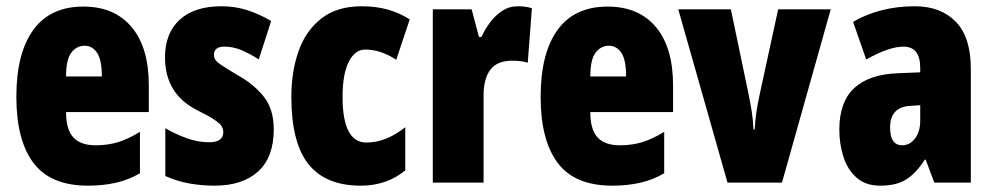

<svg xmlns="http://www.w3.org/2000/svg" viewBox="-20 -583 3169 613"><path d="M246.1 -562Q345.2 -562 400.1 -496.8Q455.1 -431.6 455.1 -310.1V-225.1H190.9Q190.9 -169.4 214.1 -144.3Q237.3 -119.1 285.2 -119.1Q323.2 -119.1 356 -128.9Q388.7 -138.7 426.8 -162.1V-29.8Q391.1 -8.8 350.1 0.5Q309.1 9.8 261.2 9.8Q141.1 9.8 86.7 -63Q32.2 -135.7 32.2 -273.9Q32.2 -412.6 86.2 -487.3Q140.1 -562 246.1 -562ZM250 -437Q224.6 -437 207.8 -415Q190.9 -393.1 190.9 -338.9H305.2Q305.2 -391.6 290 -414.3Q274.9 -437 250 -437Z M854 -169.9Q854 -80.6 804 -35.4Q753.9 9.8 665 9.8Q624.5 9.8 585.4 2.9Q546.4 -3.9 507.8 -21V-173.8Q538.1 -155.8 574.5 -142.3Q610.8 -128.9 647.9 -128.9Q692.9 -128.9 692.9 -161.1Q692.9 -170.4 688.2 -179Q683.6 -187.5 666 -199.7Q648.4 -211.9 609.9 -231Q506.8 -282.7 506.8 -399.9Q506.8 -477.1 553.7 -520Q600.6 -563 687 -563Q730 -563 768.1 -551Q806.2 -539.1 845.7 -516.1L806.2 -393.1Q781.2 -409.7 753.4 -421.9Q725.6 -434.1 696.8 -434.1Q663.1 -434.1 663.1 -408.2Q663.1 -399.4 667.7 -392.1Q672.4 -384.8 689 -373.8Q705.6 -362.8 740.7 -341.8Q791.5 -313.5 822.8 -273.7Q854 -233.9 854 -169.9Z M1131.8 9.8Q1020 9.8 965.1 -58.6Q910.2 -127 910.2 -273.9Q910.2 -354.5 933.3 -419.9Q956.5 -485.4 1006.3 -524.2Q1056.2 -563 1134.8 -563Q1180.7 -563 1218 -552.5Q1255.4 -542 1288.1 -521L1245.1 -392.1Q1195.8 -424.8 1146 -424.8Q1113.3 -424.8 1093.5 -385.7Q1073.7 -346.7 1073.7 -273.9Q1073.7 -127.9 1149.9 -127.9Q1212.4 -127.9 1273.9 -176.8V-39.1Q1214.8 9.8 1131.8 9.8Z M1632.8 -563Q1642.6 -563 1652.8 -562Q1663.1 -561 1678.2 -557.1L1665 -382.8Q1646 -389.2 1615.2 -389.2Q1567.4 -389.2 1545.7 -360.6Q1523.9 -332 1523.9 -277.8V0H1361.8V-553.2H1485.8L1509.3 -464.8H1517.1Q1526.9 -487.3 1543.5 -510Q1560.1 -532.7 1582.8 -547.9Q1605.5 -563 1632.8 -563Z M1919.9 -562Q2019 -562 2074 -496.8Q2128.9 -431.6 2128.9 -310.1V-225.1H1864.7Q1864.7 -169.4 1887.9 -144.3Q1911.1 -119.1 1959 -119.1Q1997.1 -119.1 2029.8 -128.9Q2062.5 -138.7 2100.6 -162.1V-29.8Q2064.9 -8.8 2023.9 0.5Q1982.9 9.8 1935.1 9.8Q1814.9 9.8 1760.5 -63Q1706.1 -135.7 1706.1 -273.9Q1706.1 -412.6 1760 -487.3Q1814 -562 1919.9 -562ZM1923.8 -437Q1898.4 -437 1881.6 -415Q1864.7 -393.1 1864.7 -338.9H1979Q1979 -391.6 1963.9 -414.3Q1948.7 -437 1923.8 -437Z M2302.7 0 2145.5 -553.2H2313.5L2369.6 -284.2Q2375.5 -255.9 2379.9 -228.3Q2384.3 -200.7 2385.7 -169.9H2389.6Q2390.6 -195.8 2394.8 -224.1Q2398.9 -252.4 2405.8 -283.2L2464.4 -553.2H2632.3L2476.6 0Z M2900.9 -563Q2983.4 -563 3031.5 -513.7Q3079.6 -464.4 3079.6 -362.8V0H2962.9L2935.5 -73.2H2932.6Q2905.8 -31.2 2874.3 -10.7Q2842.8 9.8 2790.5 9.8Q2743.2 9.8 2714.4 -16.1Q2685.5 -42 2672.6 -83Q2659.7 -124 2659.7 -168.9Q2659.7 -257.8 2707.3 -301.8Q2754.9 -345.7 2845.7 -349.1L2918 -352.1V-366.2Q2918 -434.1 2864.7 -434.1Q2818.4 -434.1 2745.6 -393.1L2703.6 -513.2Q2744.1 -537.1 2793.9 -550Q2843.8 -563 2900.9 -563ZM2918 -247.1 2887.7 -245.1Q2821.8 -242.2 2821.8 -175.8Q2821.8 -119.1 2860.8 -119.1Q2884.8 -119.1 2901.4 -140.9Q2918 -162.6 2918 -198.2Z"/></svg>

Font: Open Sans Condensed ExtraBold
Style: Regular
Weight: 800
Width: 3
Designer: Monotype Design Team
Foundry: Monotype Imaging Inc.
Version: Version 3.000; ttfautohint (v1.8.4)